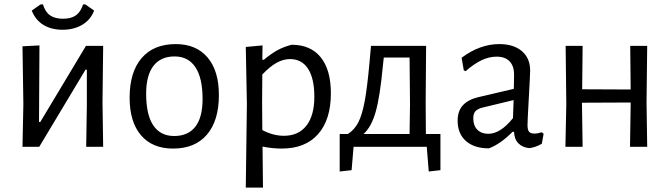

<svg xmlns="http://www.w3.org/2000/svg" viewBox="-20 -666 3038 871"><path d="M86 -194 82 -456 159 -460 157 -113H163L370 -458H448L445 -202L448 0H371L374 -189V-350H368L158 0H82ZM407 -618Q391 -576 353 -553.5Q315 -531 264 -531Q213 -531 177 -553Q141 -575 124 -618L164 -646H175Q185 -612 207 -596.5Q229 -581 266 -581Q303 -581 324.5 -596.5Q346 -612 357 -646H367Z M973 -235Q973 -119 919 -55.5Q865 8 765 8Q671 8 619.5 -52.5Q568 -113 568 -223Q568 -339 622.5 -402.5Q677 -466 777 -466Q870 -466 921.5 -405.5Q973 -345 973 -235ZM643 -241Q643 -145 675.5 -97Q708 -49 770 -49Q833 -49 866 -91Q899 -133 899 -217Q899 -312 866.5 -361Q834 -410 772 -410Q709 -410 676 -367Q643 -324 643 -241Z M1481 -243Q1481 -123 1423 -57.5Q1365 8 1258 8Q1216 8 1171 -1L1173 185H1095L1100 -194L1095 -453L1171 -460L1170 -395H1177Q1212 -424 1240 -439Q1268 -454 1303 -463Q1389 -463 1435 -406Q1481 -349 1481 -243ZM1406 -227Q1406 -310 1377.5 -354Q1349 -398 1296 -398Q1265 -398 1234.5 -381Q1204 -364 1170 -328L1169 -201L1170 -76Q1219 -50 1268 -50Q1334 -50 1370 -96Q1406 -142 1406 -227Z M1978 -58V106L1925 112L1916 0H1584L1575 106L1521 112V-58H1558Q1588 -77 1605.5 -111Q1623 -145 1634.5 -207Q1646 -269 1656 -380L1663 -458H1913L1911 -201L1912 -58ZM1840 -194 1838 -405H1721L1717 -368Q1704 -229 1684.5 -159.5Q1665 -90 1629 -58H1838Z M2385 -346Q2385 -329 2379 -223Q2373 -117 2373 -99Q2373 -77 2380 -68.5Q2387 -60 2404 -60Q2419 -60 2438 -66L2446 -59L2438 -14Q2409 3 2381 6Q2350 3 2331.5 -16Q2313 -35 2312 -68H2305Q2251 -13 2198 7Q2131 7 2093.5 -26.5Q2056 -60 2056 -118Q2056 -162 2079.5 -188Q2103 -214 2149 -225L2311 -263L2312 -328Q2312 -367 2291.5 -388Q2271 -409 2233 -409Q2199 -409 2165 -393Q2131 -377 2092 -343L2084 -347L2074 -404Q2157 -466 2245 -466Q2310 -466 2347.5 -434Q2385 -402 2385 -346ZM2165 -177Q2145 -171 2136 -160.5Q2127 -150 2127 -129Q2127 -96 2145.5 -77.5Q2164 -59 2195 -59Q2250 -59 2307 -130L2310 -212Z M2913 -201 2916 0H2838L2841 -194V-201L2620 -200L2623 0H2545L2549 -194L2546 -458H2623L2621 -261L2841 -260L2839 -458H2916Z"/></svg>

Font: Alegreya Sans
Style: Regular
Weight: 400
Designer: Juan Pablo del Peral
Foundry: Huerta Tipografica
Version: Version 2.008; ttfautohint (v1.6)